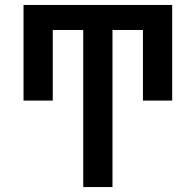

<svg xmlns="http://www.w3.org/2000/svg" viewBox="-20 -540 790 775"><path d="M316 215V-419H193V-134H75V-520H675V-134H557V-419H434V215Z"/></svg>

Font: Iosevka Etoile
Style: Bold
Weight: 700
Designer: Belleve Invis
Foundry: Belleve Invis
Version: Version 28.1.0; ttfautohint (v1.8.4)